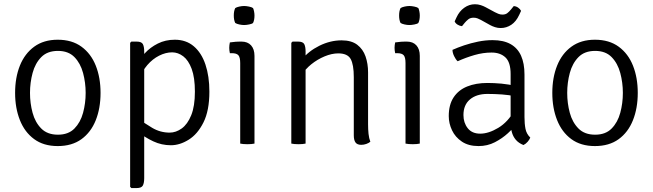

<svg xmlns="http://www.w3.org/2000/svg" viewBox="-20 -694 3156 928"><path d="M466 -245Q466 -171 442.8 -112.8Q419.5 -54.5 373.5 -21.2Q327.5 12 259 12Q190.5 12 144.8 -21.8Q99 -55.5 76 -113.8Q53 -172 53 -245Q53 -319 76.2 -377Q99.5 -435 145.5 -468.5Q191.5 -502 259 -502Q328 -502 374 -468.2Q420 -434.5 443 -376.5Q466 -318.5 466 -245ZM125 -245Q125 -195 137.5 -148.8Q150 -102.5 179.5 -72.8Q209 -43 260 -43Q310.5 -43 339.8 -72.8Q369 -102.5 381.5 -148.8Q394 -195 394 -245Q394 -294.5 381.5 -341.2Q369 -388 339.8 -418Q310.5 -448 260 -448Q209 -448 179.5 -418Q150 -388 137.5 -341.2Q125 -294.5 125 -245Z M640 -493Q664 -493 670.5 -480.8Q677 -468.5 677 -445V167Q677 190 670.5 202.5Q664 215 640 215H615L609 209V-487L615 -493ZM992 -251Q992 -159.5 963.5 -102.5Q935 -45.5 892 -18.8Q849 8 806 8Q761 8 721 -10.8Q681 -29.5 645 -58L648 -121Q676.5 -99.5 715.5 -76.2Q754.5 -53 800 -53Q830.5 -53 858.5 -73.2Q886.5 -93.5 904.2 -137Q922 -180.5 922 -251Q922 -319 906.5 -360.8Q891 -402.5 865.8 -421.8Q840.5 -441 812 -441Q781 -441 749.2 -425Q717.5 -409 692 -379.5Q666.5 -350 654 -310L642 -379Q654.5 -408.5 680.2 -436.8Q706 -465 742.8 -483.5Q779.5 -502 825 -502Q879.5 -502 916.8 -470.2Q954 -438.5 973 -382Q992 -325.5 992 -251Z M1210 0Q1196.5 3 1176 3Q1154.5 3 1141 0V-389Q1141 -417 1132.2 -427Q1123.5 -437 1100 -437H1091Q1088 -450.5 1088 -463Q1088 -470 1088.8 -475.8Q1089.5 -481.5 1091 -489Q1107.5 -491.5 1119.5 -492.2Q1131.5 -493 1139 -493H1147Q1177 -493 1193.5 -474.8Q1210 -456.5 1210 -424ZM1110 -619Q1110 -641 1117 -655Q1124 -659.5 1136.5 -662.2Q1149 -665 1160 -665Q1170 -665 1183.5 -662.2Q1197 -659.5 1203 -655Q1206 -649 1208 -638.5Q1210 -628 1210 -619Q1210 -597 1203 -583Q1198 -578.5 1184 -575.8Q1170 -573 1160 -573Q1149 -573 1136.5 -575.8Q1124 -578.5 1117 -583Q1110 -597 1110 -619Z M1420 -493Q1444 -493 1450.5 -480.8Q1457 -468.5 1457 -445V0Q1443.5 3 1423 3Q1401.5 3 1388 0V-487L1394 -493ZM1759 -93Q1759 -69 1761.2 -47.2Q1763.5 -25.5 1770 -9Q1762.5 -2.5 1750.2 1.8Q1738 6 1726 6Q1706.5 6 1698.2 -5.5Q1690 -17 1690 -40V-321Q1690 -382 1674.8 -409Q1659.5 -436 1615 -436Q1583.5 -436 1548.8 -421.5Q1514 -407 1484.2 -383Q1454.5 -359 1438 -330V-405Q1470.5 -446.5 1523.5 -472.8Q1576.5 -499 1631 -499Q1678.5 -499 1706.5 -477.8Q1734.5 -456.5 1746.8 -421.2Q1759 -386 1759 -344Z M2009 0Q1995.5 3 1975 3Q1953.5 3 1940 0V-389Q1940 -417 1931.2 -427Q1922.5 -437 1899 -437H1890Q1887 -450.5 1887 -463Q1887 -470 1887.8 -475.8Q1888.5 -481.5 1890 -489Q1906.5 -491.5 1918.5 -492.2Q1930.5 -493 1938 -493H1946Q1976 -493 1992.5 -474.8Q2009 -456.5 2009 -424ZM1909 -619Q1909 -641 1916 -655Q1923 -659.5 1935.5 -662.2Q1948 -665 1959 -665Q1969 -665 1982.5 -662.2Q1996 -659.5 2002 -655Q2005 -649 2007 -638.5Q2009 -628 2009 -619Q2009 -597 2002 -583Q1997 -578.5 1983 -575.8Q1969 -573 1959 -573Q1948 -573 1935.5 -575.8Q1923 -578.5 1916 -583Q1909 -597 1909 -619Z M2149 -133Q2149 -188 2172.5 -223.5Q2196 -259 2238 -276Q2280 -293 2336 -293Q2367.5 -293 2403.8 -289.8Q2440 -286.5 2472 -278V-228Q2442 -235 2406.2 -237.5Q2370.5 -240 2336 -240Q2283 -240 2251.5 -213.5Q2220 -187 2220 -138Q2220 -100.5 2240.8 -74.2Q2261.5 -48 2301 -48Q2341.5 -48 2388.2 -76Q2435 -104 2467 -161L2479 -95Q2462 -75 2434.8 -50Q2407.5 -25 2371.8 -6.5Q2336 12 2293 12Q2244.5 12 2212.5 -9.5Q2180.5 -31 2164.8 -64.2Q2149 -97.5 2149 -133ZM2543 -29Q2539.5 -19.5 2530.5 -9Q2521.5 1.5 2510 7Q2486.5 -2.5 2473 -18.5Q2459.5 -34.5 2453.8 -55.8Q2448 -77 2448 -103V-336Q2448 -393 2423 -416.5Q2398 -440 2356 -440Q2315 -440 2273.5 -428Q2232 -416 2192 -398Q2182.5 -406.5 2174.8 -422.8Q2167 -439 2167 -453Q2191.5 -464 2223.2 -474.8Q2255 -485.5 2290.5 -492.8Q2326 -500 2361 -500Q2413.5 -500 2447.8 -480.8Q2482 -461.5 2498.5 -424.5Q2515 -387.5 2515 -334V-128Q2515 -96 2519.8 -71.5Q2524.5 -47 2543 -29ZM2304.5 -597.5Q2297.5 -601.5 2288.5 -605Q2279.5 -608.5 2269 -608.5Q2253 -608.5 2243 -600.2Q2233 -592 2226 -583.5L2213 -567.5Q2202 -568.5 2191.8 -574.8Q2181.5 -581 2177.5 -590.5L2186.5 -610Q2200 -639.5 2223.8 -656.5Q2247.5 -673.5 2275.5 -673.5Q2290.5 -673.5 2304 -669Q2317.5 -664.5 2326.5 -659.5L2372 -635Q2379 -631.5 2388.2 -627.5Q2397.5 -623.5 2408.5 -623.5Q2423 -623.5 2432 -630.5Q2441 -637.5 2450 -648.5L2463 -664.5Q2474.5 -664 2484.2 -657.2Q2494 -650.5 2498.5 -641.5L2489.5 -622Q2474.5 -589.5 2451 -574Q2427.5 -558.5 2400 -558.5Q2385.5 -558.5 2372.5 -562.8Q2359.5 -567 2349.5 -572.5Z M3062.5 -245Q3062.5 -171 3039.2 -112.8Q3016 -54.5 2970 -21.2Q2924 12 2855.5 12Q2787 12 2741.2 -21.8Q2695.5 -55.5 2672.5 -113.8Q2649.5 -172 2649.5 -245Q2649.5 -319 2672.8 -377Q2696 -435 2742 -468.5Q2788 -502 2855.5 -502Q2924.5 -502 2970.5 -468.2Q3016.5 -434.5 3039.5 -376.5Q3062.5 -318.5 3062.5 -245ZM2721.5 -245Q2721.5 -195 2734 -148.8Q2746.5 -102.5 2776 -72.8Q2805.5 -43 2856.5 -43Q2907 -43 2936.2 -72.8Q2965.5 -102.5 2978 -148.8Q2990.5 -195 2990.5 -245Q2990.5 -294.5 2978 -341.2Q2965.5 -388 2936.2 -418Q2907 -448 2856.5 -448Q2805.5 -448 2776 -418Q2746.5 -388 2734 -341.2Q2721.5 -294.5 2721.5 -245Z"/></svg>

Font: Signika Negative Light Light
Style: Regular
Weight: 300
Version: Version 2.001